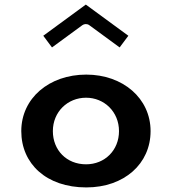

<svg xmlns="http://www.w3.org/2000/svg" viewBox="-20 -829 755 839"><path d="M169.1 -672.8 207.2 -621.8 340.2 -719.2C348.2 -725 360.8 -725.7 369.8 -719.2L502.8 -621.8L540.9 -672.8L355 -809ZM73 -256C73 -113.6 182.6 -10 357 -10C523.3 -10 638 -113.9 638 -256C638 -399.6 516.5 -503 357 -503C194.3 -503 73 -399.5 73 -256ZM211 -256C211 -340.7 275.8 -402 356 -402C435.4 -402 500 -340.6 500 -256C500 -172.8 438.4 -111 356 -111C270.7 -111 211 -173.1 211 -256Z"/></svg>

Font: Hussar Ekologiczny
Style: Regular
Weight: 400
Foundry: Cannot Into Space Fonts
Version: Version 0.97